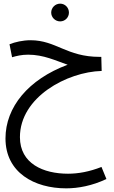

<svg xmlns="http://www.w3.org/2000/svg" viewBox="-20 -636 626 1050"><path d="M309 -519C336 -519 357 -541 357 -567C357 -594 336 -616 309 -616C282 -616 260 -594 260 -567C260 -541 282 -519 309 -519ZM342 394C407 394 484 380 562 343L535 277C469 303 408 314 352 314C217 314 89 259 89 114C89 -105 347 -243 536 -248L534 -325H525C344 -325 287 -416 147 -416C105 -416 62 -406 32 -394L46 -323C70 -330 98 -337 134 -337C219 -337 285 -304 350 -282C135 -202 10 -50 10 121C10 308 168 394 342 394Z"/></svg>

Font: Noto Sans Arabic SemCond
Style: Regular
Weight: 400
Width: 4
Designer: Monotype Design Team, Nadine Chahine, Nizar Qandah and Khaled Hosny
Foundry: Monotype Imaging Inc.
Version: Version 2.012